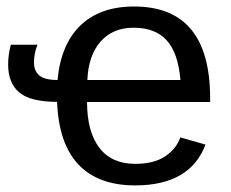

<svg xmlns="http://www.w3.org/2000/svg" viewBox="-20 -558 706 588"><path d="M394 9.8Q280.8 9.8 220.2 -54.2Q159.7 -118.2 154.8 -246.1Q73.7 -246.1 39.3 -274.7Q4.9 -303.2 4.9 -360.8Q4.9 -390.1 13.2 -420.9H94.7Q84 -393.1 84 -367.7Q84 -340.3 100.6 -326.7Q117.2 -313 156.2 -313Q166.5 -422.9 226.8 -480.5Q287.1 -538.1 390.6 -538.1Q623.5 -538.1 623.5 -257.3V-245.6H246.6Q246.6 -154.8 284.2 -105.5Q321.8 -56.2 394 -56.2Q451.2 -56.2 485.6 -79.1Q520 -102.1 532.2 -137.2L609.4 -115.2Q562 9.8 394 9.8ZM389.2 -473.1Q325.2 -473.1 287.8 -430.4Q250.5 -387.7 247.6 -313H532.7Q525.4 -396.5 490.2 -434.8Q455.1 -473.1 389.2 -473.1Z"/></svg>

Font: Arimo
Style: Regular
Weight: 400
Designer: Steve Matteson
Foundry: Monotype Imaging Inc.
Version: Version 1.33